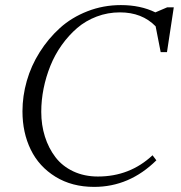

<svg xmlns="http://www.w3.org/2000/svg" viewBox="-20 -731 715 759"><path d="M68.8 -291Q68.8 -351.1 85.9 -411.1Q103 -471.2 137 -524.9Q170.9 -578.6 217 -620.4Q263.2 -662.1 325.7 -686.5Q388.2 -710.9 458 -710.9Q535.2 -710.9 594.2 -682.1L641.1 -702.1H667L640.1 -524.9H615.2L595.2 -627Q541.5 -682.1 454.1 -682.1Q405.8 -682.1 362.1 -665.5Q318.4 -648.9 284.9 -620.1Q251.5 -591.3 224.1 -553Q196.8 -514.6 179.2 -470.9Q161.6 -427.2 152.3 -380.9Q143.1 -334.5 143.1 -289.1Q143.1 -236.8 157.5 -191.2Q171.9 -145.5 199 -109.9Q226.1 -74.2 269.5 -53.7Q313 -33.2 367.2 -33.2Q493.2 -33.2 583 -117.2L598.1 -97.2Q491.7 7.8 352.1 7.8Q264.6 7.8 199.5 -32.2Q134.3 -72.3 101.6 -139.4Q68.8 -206.5 68.8 -291Z"/></svg>

Font: Dihjauti S
Style: Italic
Weight: 400
Italic angle: -9°
Designer: T. Christopher White
Version: Version 3.0.0